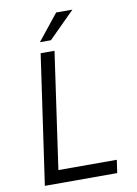

<svg xmlns="http://www.w3.org/2000/svg" viewBox="-100 -993 753 1057"><g transform="rotate(-10 277.0 -464.5)"><path d="M63 0 167 -723H244.5L151.5 -72.5H478L467.5 0ZM173.5 -783.5 290 -929H381L235 -783.5Z"/></g></svg>

Font: Public Sans Thin Light
Style: Italic
Weight: 300
Italic angle: -8°
Version: Version 2.001